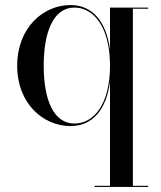

<svg xmlns="http://www.w3.org/2000/svg" viewBox="-20 -490 638 760"><path d="M566.5 245.5H506V-455.5H566.5V-460H415.5V-293C401 -404.5 346 -470 259 -470C151 -470 48 -380 48 -230C48 -80 151 9 259 9C346 9 401 -55.5 415.5 -167V245.5H354.5V250H566.5ZM415.5 -230C415.5 -78.5 352 -1 274.5 -1C191.5 -1 153 -96 153 -230C153 -364 191.5 -460 274.5 -460C352 -460 415.5 -381 415.5 -230Z"/></svg>

Font: Bodoni* 36pt
Style: Regular
Weight: 400
Version: Version 2.3